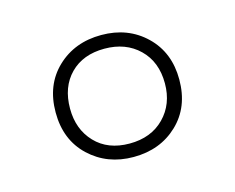

<svg xmlns="http://www.w3.org/2000/svg" viewBox="-54 -892 537 438"><g transform="rotate(-15 214.0 -673.0)"><path d="M214 -529Q152 -529 110 -568.5Q68 -608 68 -673Q68 -738 109.5 -777.5Q151 -817 214 -817Q277 -817 318.5 -777Q360 -737 360 -673Q360 -608 318.5 -568.5Q277 -529 214 -529ZM213 -561Q264 -561 295 -592.5Q326 -624 326 -673Q326 -724 294.5 -754.5Q263 -785 213 -785Q162 -785 132 -754.5Q102 -724 102 -673Q102 -624 132 -592.5Q162 -561 213 -561Z"/></g></svg>

Font: Noto Sans Telugu UI ExtraLight
Style: Regular
Weight: 200
Designer: Jelle Bosma - Monotype Design Team
Foundry: Monotype Imaging Inc.
Version: Version 2.005; ttfautohint (v1.8.4.7-5d5b)